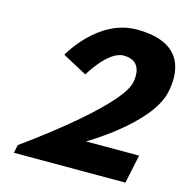

<svg xmlns="http://www.w3.org/2000/svg" viewBox="-119 -955 1046 1069"><g transform="rotate(15 403.5 -420.0)"><path d="M506.2 -681C616.2 -681 602 -580 595.7 -550C563.7 -398 64.9 -47 64.9 -47L55 0H698L732.7 -165H426.7C426.7 -165 758.1 -357 798.7 -550C820.5 -654 822.6 -840 539.6 -840C315.6 -840 185.2 -600 185.2 -600L326.2 -524C326.2 -524 416.2 -681 506.2 -681Z"/></g></svg>

Font: Hussar
Style: BdOblTwo
Weight: 700
Foundry: Cannot Into Space Fonts
Version: Version 2.00